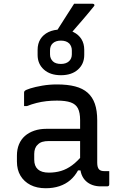

<svg xmlns="http://www.w3.org/2000/svg" viewBox="-20 -991 640 1021"><path d="M497 -351Q497 -323 497 -295Q497 -267 497 -238.5Q497 -210 497 -182Q497 -154 497 -126Q497 -113 499.5 -104Q502 -95 507 -90Q512 -85 519 -83Q526 -81 536 -81Q538 -81 540.5 -81Q543 -81 546 -81H561Q561 -63 561 -46Q561 -29 561 -11Q561 -5 558 -2.5Q555 0 550 0Q545 0 534.5 0Q524 0 515 0Q492 0 472 -7Q452 -14 437 -28Q422 -42 414 -62.5Q406 -83 406 -111Q406 -146 406 -183.5Q406 -221 406 -256Q406 -272 406 -288Q406 -304 406 -320Q406 -336 406 -352Q406 -392 394.5 -414.5Q383 -437 356 -446.5Q329 -456 283 -456Q254 -456 227 -453Q200 -450 174.5 -443.5Q149 -437 123 -427H108Q108 -445 108 -463Q108 -481 108 -499Q108 -502 109 -504Q110 -506 111 -507Q116 -513 141.5 -521Q167 -529 204.5 -535.5Q242 -542 283 -542Q339 -542 379.5 -531.5Q420 -521 446 -498Q472 -475 484.5 -439Q497 -403 497 -351ZM162 -142Q162 -108 181.5 -90.5Q201 -73 240 -73Q274 -73 304.5 -82Q335 -91 364 -112.5Q393 -134 424 -172V-85H395Q378 -54 353.5 -33Q329 -12 296 -1Q263 10 223 10Q176 10 142 -7.5Q108 -25 89 -56.5Q70 -88 70 -132V-164Q70 -197 81 -223.5Q92 -250 112.5 -268Q133 -286 162 -296Q191 -306 227 -306Q262 -306 294.5 -306Q327 -306 359 -306Q391 -306 424 -306Q433 -306 436.5 -295.5Q440 -285 441 -270Q442 -255 442 -241Q405 -241 373.5 -241Q342 -241 310 -241Q278 -241 240 -241Q219 -241 204.5 -236.5Q190 -232 180 -221Q171 -213 166.5 -200.5Q162 -188 162 -172ZM304 -834Q343 -834 370.5 -820.5Q398 -807 413 -783Q428 -759 428 -726V-699Q428 -651 394.5 -621Q361 -591 304 -591Q247 -591 213.5 -621Q180 -651 180 -699V-726Q180 -759 195 -783Q210 -807 238 -820.5Q266 -834 304 -834ZM304 -775Q277 -775 261.5 -761.5Q246 -748 246 -723V-702Q246 -690 250 -681Q254 -672 261 -665Q268 -658 279 -654.5Q290 -651 304 -651Q331 -651 346.5 -665Q362 -679 362 -702V-723Q362 -734 358.5 -743Q355 -752 349 -759Q341 -767 330 -771Q319 -775 304 -775ZM374 -971Q399 -971 413 -971Q427 -971 439.5 -971Q452 -971 473 -971Q479 -971 481.5 -966.5Q484 -962 479 -957Q461 -935 447 -918Q433 -901 419.5 -885.5Q406 -870 389.5 -851Q373 -832 350 -805Q348 -802 343.5 -799.5Q339 -797 333 -797Q316 -797 305 -797Q294 -797 284 -797Q274 -797 263 -797Q283 -828 300.5 -856Q318 -884 336.5 -912.5Q355 -941 374 -971Z"/></svg>

Font: Recursive Monospace
Style: Regular
Weight: 400
Version: Version 1.047